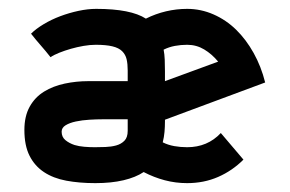

<svg xmlns="http://www.w3.org/2000/svg" viewBox="-20 -403 653 433"><path d="M304 -15Q286 -3 258.5 3.5Q231 10 195 10Q159 10 129.5 4.5Q100 -1 79 -15Q58 -29 46.5 -52Q35 -75 35 -110Q35 -141 47 -162.5Q59 -184 79.5 -196.5Q100 -209 126 -214.5Q152 -220 179 -220H268V-244Q268 -259 265.5 -269.5Q263 -280 255.5 -287.5Q248 -295 233.5 -298.5Q219 -302 196 -302Q183 -302 168.5 -299.5Q154 -297 140 -293Q126 -289 113.5 -284Q101 -279 94 -274Q83 -288 72 -300.5Q61 -313 50 -327Q61 -338 78.5 -348.5Q96 -359 116 -366.5Q136 -374 157 -378.5Q178 -383 197 -383Q236 -383 264 -377.5Q292 -372 309 -361Q331 -372 354.5 -377.5Q378 -383 402 -383Q433 -383 461.5 -370.5Q490 -358 512.5 -336Q535 -314 552 -283.5Q569 -253 578 -217Q521 -196 465 -175Q409 -154 352 -133V-129Q352 -117 351 -105.5Q350 -94 347 -82Q359 -76 373 -73.5Q387 -71 402 -71Q425 -71 444 -79Q463 -87 478 -103L529 -43Q504 -18 472 -4Q440 10 402 10Q376 10 351.5 3.5Q327 -3 304 -15ZM119 -106Q119 -94 127.5 -87Q136 -80 148 -76Q158 -73 170 -72Q182 -71 194 -71Q205 -71 218 -71.5Q231 -72 242 -75Q253 -78 260.5 -85.5Q268 -93 268 -108V-134H212Q198 -134 181.5 -133Q165 -132 151 -129Q137 -126 128 -120.5Q119 -115 119 -106ZM352 -242V-220L472 -264Q458 -281 440.5 -291.5Q423 -302 402 -302Q388 -302 374.5 -299.5Q361 -297 349 -291Q351 -281 351.5 -268.5Q352 -256 352 -242Z"/></svg>

Font: Josefin Slab
Style: Bold
Weight: 700
Designer: Santiago Orozco
Foundry: Typemade
Version: Version 2.000